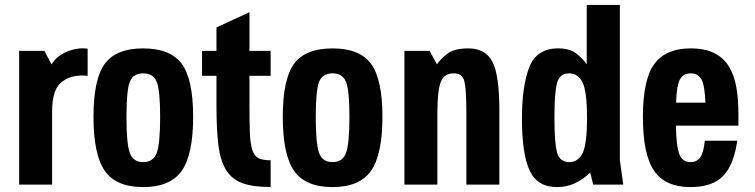

<svg xmlns="http://www.w3.org/2000/svg" viewBox="-20 -750 3069 780"><path d="M57.8 0H191.6V-295Q191.6 -382.2 225.9 -412.7Q260.2 -443.2 312.8 -443.2Q318.4 -443.2 324.4 -443Q330.4 -442.8 336 -441.6V-552.2Q296.6 -558 253.4 -540.6Q210.2 -523.2 189.6 -488.6L160.2 -543.4H57.8Z M359.8 -275.2Q359.8 -121.8 405.8 -55.9Q451.8 10 561.8 10Q671.7 10 718.2 -55.9Q764.6 -121.8 764.6 -275.2Q764.6 -428.6 718.2 -491Q671.7 -553.4 561.8 -553.4Q451.8 -553.4 405.8 -491Q359.8 -428.6 359.8 -275.2ZM493.8 -274.9Q493.8 -383.6 507.4 -417.8Q521 -452 561.8 -452Q602.6 -452 616.6 -417.8Q630.6 -383.6 630.6 -274.9Q630.6 -165.4 616.6 -128.4Q602.6 -91.4 561.8 -91.4Q521 -91.4 507.4 -128.4Q493.8 -165.4 493.8 -274.9Z M800.8 -543.4V-442H859.4V-321.8Q859.4 -224.4 867.2 -160.7Q875 -97 898.7 -59Q922.4 -21 965.6 -5.6Q1008.8 9.8 1079.4 9.8V-98.8Q1048.8 -98.8 1031.6 -106.8Q1014.4 -114.8 1005.8 -138.9Q997.2 -163 995.3 -206.5Q993.4 -250 993.4 -321V-442H1079.4V-543.4H993.4V-700.4L859.4 -638.6V-543.4Z M1128.8 -275.2Q1128.8 -121.8 1174.8 -55.9Q1220.8 10 1330.8 10Q1440.7 10 1487.2 -55.9Q1533.6 -121.8 1533.6 -275.2Q1533.6 -428.6 1487.2 -491Q1440.7 -553.4 1330.8 -553.4Q1220.8 -553.4 1174.8 -491Q1128.8 -428.6 1128.8 -275.2ZM1262.8 -274.9Q1262.8 -383.6 1276.4 -417.8Q1290 -452 1330.8 -452Q1371.6 -452 1385.6 -417.8Q1399.6 -383.6 1399.6 -274.9Q1399.6 -165.4 1385.6 -128.4Q1371.6 -91.4 1330.8 -91.4Q1290 -91.4 1276.4 -128.4Q1262.8 -165.4 1262.8 -274.9Z M1623 0H1756.8V-286.4Q1756.8 -382.2 1770.6 -417.1Q1784.4 -452 1823.2 -452Q1858.6 -452 1866.6 -419.7Q1874.6 -387.4 1874.6 -288.8V0H2008.6V-302.8Q2008.6 -445.2 1980.4 -499.3Q1952.2 -553.4 1883 -553.4Q1825.6 -553.4 1797.7 -532.2Q1769.8 -511 1755 -488.6L1725.4 -543.4H1623Z M2363.6 -730V-488.6Q2348.4 -510.8 2322.1 -532.1Q2295.8 -553.4 2247.4 -553.4Q2160.2 -553.4 2130.3 -477.1Q2100.4 -400.8 2100.4 -268Q2100.4 -125 2131.5 -57.5Q2162.6 10 2242.8 10Q2282.4 10 2315.8 -5.6Q2349.2 -21.2 2377.6 -49.4L2390 0H2512L2498.2 -99.6V-730ZM2364.8 -271.2Q2364.8 -163 2346.4 -127.2Q2328 -91.4 2292.6 -91.4Q2255 -91.4 2243.7 -128.5Q2232.4 -165.6 2232.4 -272.4Q2232.4 -378.6 2243.7 -415.3Q2255 -452 2291.8 -452Q2328 -452 2346.4 -415.4Q2364.8 -378.8 2364.8 -271.2Z M2785.4 -91.4Q2753.2 -91.4 2740.4 -122Q2727.6 -152.6 2725.8 -239.6H2979.8V-287.4Q2979.8 -347.4 2971.2 -396.4Q2962.6 -445.4 2941 -480.3Q2919.4 -515.2 2881.5 -534.3Q2843.6 -553.4 2785.8 -553.4Q2684.8 -553.4 2638.3 -490.3Q2591.8 -427.2 2591.8 -275.2Q2591.8 -121.8 2637.5 -55.9Q2683.2 10 2784.2 10Q2874.2 10 2917.7 -35.1Q2961.2 -80.2 2975 -178.2H2843.2Q2838.4 -129 2824.4 -110.2Q2810.4 -91.4 2785.4 -91.4ZM2786.6 -452Q2815.2 -452 2829.1 -428.3Q2843 -404.6 2845.8 -332.8H2726.6Q2728.6 -403.2 2742.3 -427.6Q2756 -452 2786.6 -452Z"/></svg>

Font: Secuela Light
Style: Regular
Weight: 300
Designer: Fernando Haro
Foundry: deFharo
Version: Version 1.708